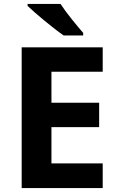

<svg xmlns="http://www.w3.org/2000/svg" viewBox="-20 -1047 600 974"><path d="M287 -1027H120V-1017C158 -980 252 -902 303 -867H402V-880C370 -917 316 -982 287 -1027ZM501 -93V-218H241V-402H483V-526H241V-683H501V-807H90V-93Z"/></svg>

Font: Noto Sans Kannada UI
Style: Bold
Weight: 700
Designer: Jelle Bosma - Monotype Design Team
Foundry: Monotype Imaging Inc.
Version: Version 2.005